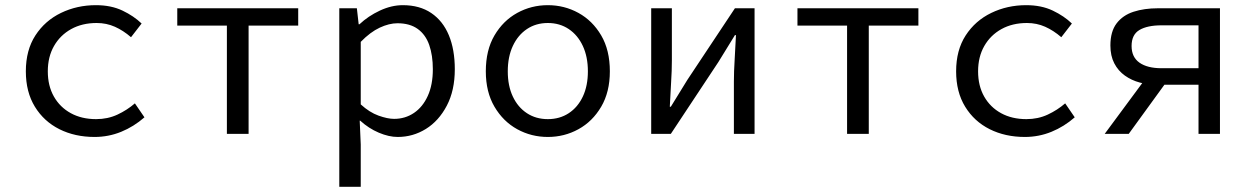

<svg xmlns="http://www.w3.org/2000/svg" viewBox="-20 -518 4840 743"><path d="M346 12Q270 12 210 -18Q150 -48 115 -105Q80 -162 80 -242Q80 -324 117 -381Q154 -438 216 -468Q278 -498 351 -498Q410 -498 454 -477Q498 -456 528 -427L487 -374Q457 -400 424.5 -414.5Q392 -429 354 -429Q298 -429 255.5 -405.5Q213 -382 189 -340Q165 -298 165 -242Q165 -186 188.5 -144.5Q212 -103 254 -80Q296 -57 352 -57Q397 -57 434.5 -74.5Q472 -92 502 -118L539 -64Q498 -28 449 -8Q400 12 346 12Z M858 0V-419H666V-486H1134V-419H942V0Z M1293 205V-486H1361L1368 -424H1371Q1405 -456 1450 -477Q1495 -498 1539 -498Q1604 -498 1649 -467.5Q1694 -437 1717 -381.5Q1740 -326 1740 -250Q1740 -168 1709 -109Q1678 -50 1628 -19Q1578 12 1519 12Q1485 12 1446 -4.5Q1407 -21 1374 -51H1372L1376 41V205ZM1505 -58Q1548 -58 1582 -81Q1616 -104 1635.5 -147Q1655 -190 1655 -250Q1655 -304 1641 -344Q1627 -384 1596.5 -406Q1566 -428 1518 -428Q1486 -428 1449.5 -411Q1413 -394 1376 -356V-114Q1410 -83 1445 -70.5Q1480 -58 1505 -58Z M2100 12Q2036 12 1981.5 -18Q1927 -48 1893.5 -105Q1860 -162 1860 -242Q1860 -324 1893.5 -381Q1927 -438 1981.5 -468Q2036 -498 2100 -498Q2164 -498 2218.5 -468Q2273 -438 2306.5 -381Q2340 -324 2340 -242Q2340 -162 2306.5 -105Q2273 -48 2218.5 -18Q2164 12 2100 12ZM2100 -57Q2146 -57 2181 -80Q2216 -103 2235.5 -144.5Q2255 -186 2255 -242Q2255 -298 2235.5 -340Q2216 -382 2181 -405.5Q2146 -429 2100 -429Q2054 -429 2019 -405.5Q1984 -382 1964.5 -340Q1945 -298 1945 -242Q1945 -186 1964.5 -144.5Q1984 -103 2019 -80Q2054 -57 2100 -57Z M2500 0V-486H2580V-284Q2580 -245 2577 -198.5Q2574 -152 2572 -105H2576Q2590 -128 2608 -157Q2626 -186 2640 -209L2824 -486H2900V0H2820V-202Q2820 -241 2823 -288Q2826 -335 2828 -382H2824Q2810 -360 2792 -330Q2774 -300 2760 -278L2576 0Z M3258 0V-419H3066V-486H3534V-419H3342V0Z M3946 12Q3870 12 3810 -18Q3750 -48 3715 -105Q3680 -162 3680 -242Q3680 -324 3717 -381Q3754 -438 3816 -468Q3878 -498 3951 -498Q4010 -498 4054 -477Q4098 -456 4128 -427L4087 -374Q4057 -400 4024.5 -414.5Q3992 -429 3954 -429Q3898 -429 3855.5 -405.5Q3813 -382 3789 -340Q3765 -298 3765 -242Q3765 -186 3788.5 -144.5Q3812 -103 3854 -80Q3896 -57 3952 -57Q3997 -57 4034.5 -74.5Q4072 -92 4102 -118L4139 -64Q4098 -28 4049 -8Q4000 12 3946 12Z M4618 0V-190H4457Q4423 -190 4391 -198.5Q4359 -207 4333 -225.5Q4307 -244 4292 -273Q4277 -302 4277 -342Q4277 -396 4301 -427.5Q4325 -459 4366.5 -472.5Q4408 -486 4461 -486H4701V0ZM4475 -254H4618V-420H4475Q4420 -420 4389.5 -402Q4359 -384 4359 -340Q4359 -297 4389.5 -275.5Q4420 -254 4475 -254ZM4255 0 4428 -234 4499 -208 4348 0Z"/></svg>

Font: Source Code Variable
Style: Regular
Weight: 400
Monospace: yes
Designer: Paul D. Hunt, Teo Tuominen
Foundry: Adobe Systems Incorporated
Version: Version 1.010;hotconv 1.0.106;makeotfexe 2.5.65593